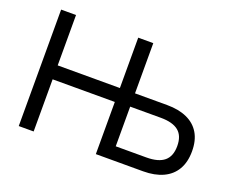

<svg xmlns="http://www.w3.org/2000/svg" viewBox="-114 -916 1360 1114"><g transform="rotate(20 565.5 -359.5)"><path d="M89 0V-719H181V-408H565V-719H658V-409H857Q928 -409 979 -386Q1030 -363 1057 -318Q1084 -273 1084 -206Q1084 -139 1057 -93Q1030 -47 979 -23.5Q928 0 857 0H565V-322H181V0ZM658 -82H847Q921 -82 957 -112Q993 -142 993 -205Q993 -268 957 -297.5Q921 -327 847 -327H658Z"/></g></svg>

Font: Nunitoga
Style: Medium
Weight: 500
Designer: Vernon Adams
Foundry: Vernon Adams
Version: Version 1.0